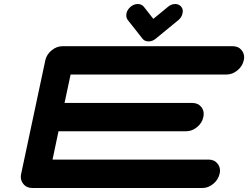

<svg xmlns="http://www.w3.org/2000/svg" viewBox="-20 -940 1241 960"><path d="M1022.5 -142.1Q1051.8 -142.1 1067.9 -121.6Q1080.1 -106.4 1080.1 -86.9Q1080.1 -79.6 1078.1 -71.3Q1071.8 -42 1046.6 -21Q1021.5 0 992.2 0H141.6Q112.3 0 96.2 -21Q84 -36.1 84 -55.7Q84 -63 85.9 -71.3L206.5 -638.2Q212.9 -667.5 238 -688.2Q263.2 -709 292.5 -709H1143.1Q1172.4 -709 1188.5 -688.5Q1200.7 -673.3 1200.7 -653.8Q1200.7 -646.5 1198.7 -638.2Q1192.4 -608.9 1167.2 -588.1Q1142.1 -567.4 1112.8 -567.4H333L302.7 -425.3H940.9Q970.2 -425.3 986.8 -404.8Q998.5 -389.6 998.5 -370.6Q998.5 -362.8 996.6 -354.5Q990.7 -325.2 965.3 -304.4Q939.9 -283.7 910.6 -283.7H272.5L242.7 -142.1ZM892.6 -873Q888.7 -853.5 872.1 -839.8L758.8 -746.6Q742.2 -732.9 722.7 -732.9Q703.1 -732.9 692.4 -746.6L619.1 -839.8Q611.3 -850.1 611.3 -863.3Q611.3 -867.7 612.3 -873Q616.7 -892.6 633.1 -906.2Q649.4 -919.9 668.5 -919.9Q688 -919.9 699.2 -906.2L746.6 -845.7L820.3 -906.2Q836.4 -919.9 856 -919.9Q875 -919.9 886.2 -906.2Q894 -896.5 894 -883.8Q894 -878.9 892.6 -873Z"/></svg>

Font: Robtronika
Style: Italic
Weight: 400
Italic angle: -12°
Designer: GGBot
Version: 1.00